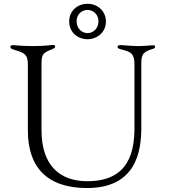

<svg xmlns="http://www.w3.org/2000/svg" viewBox="-20 -967 889 999"><path d="M432.5 11.4C687.5 11.4 715.2 -177.9 715.2 -303.3V-624.3C715.2 -677.6 715.6 -695 774.1 -712.4C782.7 -714.5 786.9 -718.4 786.9 -723.7C786.9 -729.4 783.4 -731.5 777 -731.5C761.7 -731.5 740.4 -728 709.9 -727.3H694.6C648.1 -728.3 626.8 -732.2 605.8 -732.2C595.9 -732.2 591.6 -728.3 591.6 -723C591.6 -718 593.8 -714.5 610.1 -710.2C639.6 -702.4 655.9 -697.8 666.2 -685.4C676.1 -672.9 679.7 -655.5 679.7 -631.4V-304C679.7 -179.7 652 -24.1 434.7 -24.1C290.1 -24.1 196 -106.9 196 -289.8V-624.3C196 -679.7 197.8 -689.6 244.3 -708.1C263.5 -715.9 267 -718 267 -725.1C267 -730.5 263.5 -733 255.7 -733C241.5 -733 218 -727.3 153.4 -727.3C85.2 -727.3 59.7 -732.2 46.9 -732.2C38.4 -732.2 34.1 -728.7 34.1 -722.3C34.1 -717.3 36.9 -713.1 51.1 -708.8C106.5 -692.5 125 -684.7 125 -632.1V-286.9C125 -96.6 225.9 11.4 432.5 11.4ZM340.2 -855.1C339.5 -800.4 382.5 -763.5 435.4 -762.8C487.9 -763.5 530.9 -800.4 531.2 -855.1C530.9 -909.8 487.9 -947.1 435.4 -947.4C382.5 -947.1 339.5 -909.8 340.2 -855.1ZM378.6 -855.1C377.8 -890.3 403.8 -915.1 435.4 -915.5C467 -915.1 492.9 -890.3 492.2 -855.1C491.5 -820 467 -795.1 435.4 -794.7C403.8 -795.1 379.3 -820 378.6 -855.1Z"/></svg>

Font: Margiela Serif Light
Style: Regular
Weight: 300
Designer: Andreas Faust, Stefan Endress
Version: Version 1.002;FEAKit 1.0